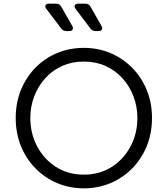

<svg xmlns="http://www.w3.org/2000/svg" viewBox="-20 -1019 918 1051"><path d="M439 12Q361 12 293.5 -16.5Q226 -45 175 -96.5Q124 -148 95 -218.5Q66 -289 66 -373Q66 -457 95 -527.5Q124 -598 175 -649.5Q226 -701 293.5 -729Q361 -757 439 -757Q517 -757 584.5 -728.5Q652 -700 703 -648.5Q754 -597 783 -527Q812 -457 812 -373Q812 -289 783 -218.5Q754 -148 703 -96.5Q652 -45 584.5 -16.5Q517 12 439 12ZM439 -63Q525 -63 591 -105Q657 -147 694.5 -217.5Q732 -288 732 -373Q732 -436 710.5 -492Q689 -548 650 -591Q611 -634 557.5 -658Q504 -682 439 -682Q374 -682 320.5 -658Q267 -634 228 -591Q189 -548 167.5 -492Q146 -436 146 -373Q146 -288 183.5 -217.5Q221 -147 287 -105Q353 -63 439 -63ZM344 -849Q325 -849 315 -863L234 -970Q225 -982 229.5 -990.5Q234 -999 249 -999H286Q306 -999 315 -983L375 -878Q382 -866 377.5 -857.5Q373 -849 359 -849ZM504 -849Q485 -849 475 -863L394 -970Q385 -982 389.5 -990.5Q394 -999 409 -999H446Q466 -999 475 -983L535 -878Q542 -866 537.5 -857.5Q533 -849 519 -849Z"/></svg>

Font: Pitagon Sans Text
Style: Regular
Weight: 400
Designer: Travis Tran
Foundry: Pitagon
Version: Version 1.001; ttfautohint (v1.8.4.7-5d5b);gftools[0.9.26]